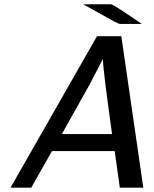

<svg xmlns="http://www.w3.org/2000/svg" viewBox="-20 -871 715 891"><path d="M28.8 0 430.2 -703.1H543L645 0H536.1L512.2 -169.9H221.2L125 0ZM267.1 -249H500Q458 -549.8 458 -590.8V-598.1L396 -479ZM366.2 -851.1H494.1Q503.9 -851.1 576.2 -801.8Q613.3 -776.9 638.2 -759.8H539.1Q531.2 -759.8 508.3 -772Q485.4 -784.2 366.2 -851.1Z"/></svg>

Font: CMU Bright
Style: SemiBoldOblique
Weight: 600
Italic angle: -12°
Version: Version 0.7.0